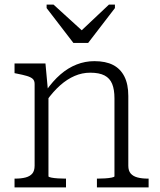

<svg xmlns="http://www.w3.org/2000/svg" viewBox="-20 -812 694 832"><path d="M298 -626H362L478 -777V-792H452L311 -659L357 -660L212 -792H182V-777ZM43 0V-38H46Q72 -38 91 -43Q110 -48 120 -60Q130 -72 130 -94V-448Q130 -463 121.5 -470.5Q113 -478 96 -483Q79 -488 53 -493L43 -495V-537H177L188 -417L190 -413V-48Q190 -45 202 -42.5Q214 -40 231 -39Q248 -38 262 -38H266V0ZM624 0H400V-38H404Q418 -38 435 -39Q452 -40 464 -42.5Q476 -45 476 -48V-386Q476 -424 466 -448.5Q456 -473 433 -485Q410 -497 371 -497Q336 -497 303.5 -483Q271 -469 241 -442.5Q211 -416 182 -376L179 -418Q209 -461 242 -489.5Q275 -518 312 -532.5Q349 -547 389 -547Q438 -547 470 -530.5Q502 -514 519 -480.5Q536 -447 536 -396V-94Q536 -72 546.5 -60Q557 -48 576 -43Q595 -38 621 -38H624Z"/></svg>

Font: Roboto Serif 20pt ExtraLight
Style: Regular
Weight: 250
Version: Version 1.008